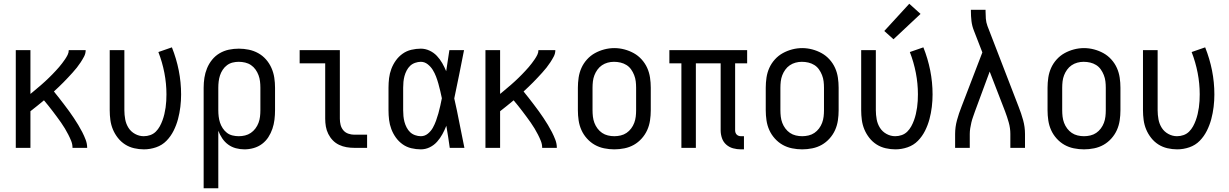

<svg xmlns="http://www.w3.org/2000/svg" viewBox="-20 -787 6540 1022"><path d="M64 0V-520H142V-287Q152 -295 162 -303.5Q172 -312 182 -320.5Q192 -329 202 -337.5Q212 -346 221.5 -355Q231 -364 240.5 -373Q250 -382 259 -391.5Q268 -401 277 -410.5Q286 -420 294.5 -430Q303 -440 311 -450.5Q319 -461 326.5 -472Q334 -483 340 -495Q346 -507 346 -520H436Q436 -502 427.5 -486Q419 -470 409.5 -455.5Q400 -441 389 -427Q378 -413 366 -400Q354 -387 342 -374Q330 -361 317.5 -348.5Q305 -336 292.5 -324Q280 -312 267 -300Q281 -283 294.5 -265.5Q308 -248 321.5 -230.5Q335 -213 348 -195Q361 -177 373 -159Q385 -141 396.5 -122Q408 -103 418 -83.5Q428 -64 436 -43Q444 -22 444 0H366Q366 -19 359 -36.5Q352 -54 343.5 -70.5Q335 -87 325.5 -103Q316 -119 305 -134.5Q294 -150 283 -165Q272 -180 260.5 -195Q249 -210 237.5 -224.5Q226 -239 214 -253Q196 -238 178 -223.5Q160 -209 142 -195V0Z M746 8Q720 8 694 2Q668 -4 646 -18Q624 -32 607.5 -53Q591 -74 581 -98Q571 -122 567.5 -148Q564 -174 564 -200V-520H642V-200Q642 -176 646.5 -151.5Q651 -127 664 -106.5Q677 -86 699 -74Q721 -62 745 -62Q763 -62 780 -68Q797 -74 809.5 -86.5Q822 -99 830.5 -114.5Q839 -130 845 -146.5Q851 -163 855 -180Q859 -197 861.5 -214.5Q864 -232 865 -249.5Q866 -267 866 -285Q866 -342 855 -399Q844 -456 823 -510L895 -535Q919 -475 931.5 -412Q944 -349 944 -284Q944 -251 940 -218Q936 -185 927.5 -153Q919 -121 904 -91Q889 -61 866 -37.5Q843 -14 811 -3Q779 8 746 8Z M1064 215V-320Q1064 -347 1068 -373Q1072 -399 1082 -423.5Q1092 -448 1109 -469Q1126 -490 1149 -503.5Q1172 -517 1198 -522.5Q1224 -528 1251 -528Q1278 -528 1304.5 -522.5Q1331 -517 1354.5 -504Q1378 -491 1396 -470.5Q1414 -450 1425 -425Q1436 -400 1440 -373.5Q1444 -347 1444 -320V-200Q1444 -175 1441 -150Q1438 -125 1430 -101.5Q1422 -78 1408.5 -57Q1395 -36 1375 -21Q1355 -6 1330.5 1Q1306 8 1281 8Q1258 8 1235.5 2Q1213 -4 1194.5 -17.5Q1176 -31 1163 -50.5Q1150 -70 1142 -91V215ZM1251 -62Q1268 -62 1284.5 -66Q1301 -70 1315 -79.5Q1329 -89 1339.5 -103Q1350 -117 1356 -133Q1362 -149 1364 -166Q1366 -183 1366 -200V-320Q1366 -337 1364 -354Q1362 -371 1356 -387Q1350 -403 1340 -417Q1330 -431 1316 -440.5Q1302 -450 1285 -454Q1268 -458 1251 -458Q1234 -458 1218 -454Q1202 -450 1188.5 -440Q1175 -430 1165.5 -415.5Q1156 -401 1151 -385.5Q1146 -370 1144 -353.5Q1142 -337 1142 -320V-200Q1142 -183 1144 -166.5Q1146 -150 1151 -134.5Q1156 -119 1165.5 -104.5Q1175 -90 1188 -80Q1201 -70 1217.5 -66Q1234 -62 1251 -62Z M1866 0Q1845 0 1824.5 -3.5Q1804 -7 1785 -16Q1766 -25 1751.5 -40Q1737 -55 1727.5 -74Q1718 -93 1714.5 -113.5Q1711 -134 1711 -155V-450H1575V-520H1789V-155Q1789 -138 1793 -122Q1797 -106 1807.5 -93.5Q1818 -81 1834 -75.5Q1850 -70 1866 -70H1934V0Z M2220 8Q2195 8 2169.5 2Q2144 -4 2123 -19Q2102 -34 2087 -55Q2072 -76 2063 -100Q2054 -124 2051 -149Q2048 -174 2048 -200V-320Q2048 -346 2051 -371Q2054 -396 2063 -420Q2072 -444 2087 -465Q2102 -486 2123 -501Q2144 -516 2169.5 -522Q2195 -528 2220 -528Q2244 -528 2266.5 -517.5Q2289 -507 2305.5 -489.5Q2322 -472 2334 -451Q2346 -430 2355 -408Q2359 -436 2363.5 -464Q2368 -492 2372 -520H2450Q2437 -456 2424.5 -391.5Q2412 -327 2398 -263Q2413 -198 2425.5 -132Q2438 -66 2452 0H2374Q2370 -29 2365.5 -58Q2361 -87 2356 -116V-118Q2347 -95 2335 -73Q2323 -51 2306.5 -32.5Q2290 -14 2267.5 -3Q2245 8 2220 8ZM2220 -62Q2241 -62 2257.5 -75.5Q2274 -89 2284 -107Q2294 -125 2301 -144.5Q2308 -164 2313.5 -183.5Q2319 -203 2323.5 -223.5Q2328 -244 2332 -264Q2328 -283 2323.5 -302.5Q2319 -322 2313.5 -341.5Q2308 -361 2301 -379.5Q2294 -398 2283.5 -415Q2273 -432 2256.5 -445Q2240 -458 2220 -458Q2205 -458 2189.5 -452.5Q2174 -447 2163 -436.5Q2152 -426 2144.5 -411.5Q2137 -397 2133 -382Q2129 -367 2127.5 -351.5Q2126 -336 2126 -320V-200Q2126 -184 2127.5 -168.5Q2129 -153 2133 -138Q2137 -123 2144.5 -108.5Q2152 -94 2163 -83.5Q2174 -73 2189.5 -67.5Q2205 -62 2220 -62Z M2564 0V-520H2642V-287Q2652 -295 2662 -303.5Q2672 -312 2682 -320.5Q2692 -329 2702 -337.5Q2712 -346 2721.5 -355Q2731 -364 2740.5 -373Q2750 -382 2759 -391.5Q2768 -401 2777 -410.5Q2786 -420 2794.5 -430Q2803 -440 2811 -450.5Q2819 -461 2826.5 -472Q2834 -483 2840 -495Q2846 -507 2846 -520H2936Q2936 -502 2927.5 -486Q2919 -470 2909.5 -455.5Q2900 -441 2889 -427Q2878 -413 2866 -400Q2854 -387 2842 -374Q2830 -361 2817.5 -348.5Q2805 -336 2792.5 -324Q2780 -312 2767 -300Q2781 -283 2794.5 -265.5Q2808 -248 2821.5 -230.5Q2835 -213 2848 -195Q2861 -177 2873 -159Q2885 -141 2896.5 -122Q2908 -103 2918 -83.5Q2928 -64 2936 -43Q2944 -22 2944 0H2866Q2866 -19 2859 -36.5Q2852 -54 2843.5 -70.5Q2835 -87 2825.5 -103Q2816 -119 2805 -134.5Q2794 -150 2783 -165Q2772 -180 2760.5 -195Q2749 -210 2737.5 -224.5Q2726 -239 2714 -253Q2696 -238 2678 -223.5Q2660 -209 2642 -195V0Z M3250 8Q3223 8 3196 2.5Q3169 -3 3146 -16Q3123 -29 3104.5 -49.5Q3086 -70 3075 -94.5Q3064 -119 3060 -146Q3056 -173 3056 -200V-320Q3056 -347 3060 -374Q3064 -401 3075 -425.5Q3086 -450 3104.5 -470.5Q3123 -491 3146.5 -504Q3170 -517 3196.5 -524Q3223 -531 3250 -531Q3277 -531 3303.5 -524Q3330 -517 3353.5 -504Q3377 -491 3395.5 -470.5Q3414 -450 3425 -425.5Q3436 -401 3440 -374Q3444 -347 3444 -320V-200Q3444 -173 3440 -146Q3436 -119 3425 -94.5Q3414 -70 3395.5 -49.5Q3377 -29 3354 -16Q3331 -3 3304 2.5Q3277 8 3250 8ZM3250 -62Q3267 -62 3284 -66Q3301 -70 3315 -79.5Q3329 -89 3339.5 -103Q3350 -117 3356 -133Q3362 -149 3364 -166Q3366 -183 3366 -200V-320Q3366 -337 3364 -354Q3362 -371 3355.5 -387.5Q3349 -404 3339 -418Q3329 -432 3314.5 -441Q3300 -450 3283 -454Q3266 -458 3248 -458Q3231 -458 3214.5 -453.5Q3198 -449 3184 -439.5Q3170 -430 3160 -416Q3150 -402 3144 -386.5Q3138 -371 3136 -354Q3134 -337 3134 -320V-200Q3134 -183 3136 -166Q3138 -149 3144 -133Q3150 -117 3160.5 -103Q3171 -89 3185 -79.5Q3199 -70 3216 -66Q3233 -62 3250 -62Z M3924 8Q3903 8 3882.5 2.5Q3862 -3 3846 -17Q3830 -31 3823 -51.5Q3816 -72 3816 -93V-450H3684V0H3607V-450H3543V-520H3957V-450H3893V-93Q3893 -87 3895 -81Q3897 -75 3901.5 -70.5Q3906 -66 3912 -64Q3918 -62 3924 -62H3940V8Z M4250 8Q4223 8 4196 2.5Q4169 -3 4146 -16Q4123 -29 4104.5 -49.5Q4086 -70 4075 -94.5Q4064 -119 4060 -146Q4056 -173 4056 -200V-320Q4056 -347 4060 -374Q4064 -401 4075 -425.5Q4086 -450 4104.5 -470.5Q4123 -491 4146.5 -504Q4170 -517 4196.5 -524Q4223 -531 4250 -531Q4277 -531 4303.5 -524Q4330 -517 4353.5 -504Q4377 -491 4395.5 -470.5Q4414 -450 4425 -425.5Q4436 -401 4440 -374Q4444 -347 4444 -320V-200Q4444 -173 4440 -146Q4436 -119 4425 -94.5Q4414 -70 4395.5 -49.5Q4377 -29 4354 -16Q4331 -3 4304 2.5Q4277 8 4250 8ZM4250 -62Q4267 -62 4284 -66Q4301 -70 4315 -79.5Q4329 -89 4339.5 -103Q4350 -117 4356 -133Q4362 -149 4364 -166Q4366 -183 4366 -200V-320Q4366 -337 4364 -354Q4362 -371 4355.5 -387.5Q4349 -404 4339 -418Q4329 -432 4314.5 -441Q4300 -450 4283 -454Q4266 -458 4248 -458Q4231 -458 4214.5 -453.5Q4198 -449 4184 -439.5Q4170 -430 4160 -416Q4150 -402 4144 -386.5Q4138 -371 4136 -354Q4134 -337 4134 -320V-200Q4134 -183 4136 -166Q4138 -149 4144 -133Q4150 -117 4160.5 -103Q4171 -89 4185 -79.5Q4199 -70 4216 -66Q4233 -62 4250 -62Z M4746 8Q4720 8 4694 2Q4668 -4 4646 -18Q4624 -32 4607.5 -53Q4591 -74 4581 -98Q4571 -122 4567.5 -148Q4564 -174 4564 -200V-520H4642V-200Q4642 -176 4646.5 -151.5Q4651 -127 4664 -106.5Q4677 -86 4699 -74Q4721 -62 4745 -62Q4763 -62 4780 -68Q4797 -74 4809.5 -86.5Q4822 -99 4830.5 -114.5Q4839 -130 4845 -146.5Q4851 -163 4855 -180Q4859 -197 4861.5 -214.5Q4864 -232 4865 -249.5Q4866 -267 4866 -285Q4866 -342 4855 -399Q4844 -456 4823 -510L4895 -535Q4919 -475 4931.5 -412Q4944 -349 4944 -284Q4944 -251 4940 -218Q4936 -185 4927.5 -153Q4919 -121 4904 -91Q4889 -61 4866 -37.5Q4843 -14 4811 -3Q4779 8 4746 8ZM4736 -578 4687 -622 4820 -767 4880 -713Z M5064 0V-74Q5064 -111 5074 -147.5Q5084 -184 5098 -219L5209 -508L5164 -624Q5154 -649 5151 -675Q5148 -701 5148 -728V-735H5226V-728Q5226 -708 5227.5 -688Q5229 -668 5236 -649L5402 -219Q5416 -184 5426 -147.5Q5436 -111 5436 -74V0H5358V-74Q5358 -105 5349.5 -135Q5341 -165 5330 -194L5248 -406L5170 -195Q5165 -180 5159.5 -165Q5154 -150 5150.5 -135Q5147 -120 5144.5 -104.5Q5142 -89 5142 -74V0Z M5750 8Q5723 8 5696 2.5Q5669 -3 5646 -16Q5623 -29 5604.5 -49.5Q5586 -70 5575 -94.5Q5564 -119 5560 -146Q5556 -173 5556 -200V-320Q5556 -347 5560 -374Q5564 -401 5575 -425.5Q5586 -450 5604.5 -470.5Q5623 -491 5646.5 -504Q5670 -517 5696.5 -524Q5723 -531 5750 -531Q5777 -531 5803.5 -524Q5830 -517 5853.5 -504Q5877 -491 5895.5 -470.5Q5914 -450 5925 -425.5Q5936 -401 5940 -374Q5944 -347 5944 -320V-200Q5944 -173 5940 -146Q5936 -119 5925 -94.5Q5914 -70 5895.5 -49.5Q5877 -29 5854 -16Q5831 -3 5804 2.5Q5777 8 5750 8ZM5750 -62Q5767 -62 5784 -66Q5801 -70 5815 -79.5Q5829 -89 5839.5 -103Q5850 -117 5856 -133Q5862 -149 5864 -166Q5866 -183 5866 -200V-320Q5866 -337 5864 -354Q5862 -371 5855.5 -387.5Q5849 -404 5839 -418Q5829 -432 5814.5 -441Q5800 -450 5783 -454Q5766 -458 5748 -458Q5731 -458 5714.5 -453.5Q5698 -449 5684 -439.5Q5670 -430 5660 -416Q5650 -402 5644 -386.5Q5638 -371 5636 -354Q5634 -337 5634 -320V-200Q5634 -183 5636 -166Q5638 -149 5644 -133Q5650 -117 5660.5 -103Q5671 -89 5685 -79.5Q5699 -70 5716 -66Q5733 -62 5750 -62Z M6246 8Q6220 8 6194 2Q6168 -4 6146 -18Q6124 -32 6107.5 -53Q6091 -74 6081 -98Q6071 -122 6067.5 -148Q6064 -174 6064 -200V-520H6142V-200Q6142 -176 6146.5 -151.5Q6151 -127 6164 -106.5Q6177 -86 6199 -74Q6221 -62 6245 -62Q6263 -62 6280 -68Q6297 -74 6309.5 -86.5Q6322 -99 6330.5 -114.5Q6339 -130 6345 -146.5Q6351 -163 6355 -180Q6359 -197 6361.5 -214.5Q6364 -232 6365 -249.5Q6366 -267 6366 -285Q6366 -342 6355 -399Q6344 -456 6323 -510L6395 -535Q6419 -475 6431.5 -412Q6444 -349 6444 -284Q6444 -251 6440 -218Q6436 -185 6427.5 -153Q6419 -121 6404 -91Q6389 -61 6366 -37.5Q6343 -14 6311 -3Q6279 8 6246 8Z"/></svg>

Font: Zed Mono
Style: Regular
Weight: 400
Monospace: yes
Designer: Belleve Invis
Foundry: Belleve Invis
Version: Version 1.0.0; ttfautohint (v1.8.4)